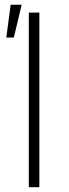

<svg xmlns="http://www.w3.org/2000/svg" viewBox="-20 -780 289 800"><path d="M144 -727.5V0H100.1V-727.5ZM6.3 -623.5 24.4 -760.3H70.3L37.6 -623.5Z"/></svg>

Font: Inter Extra Light
Style: Regular
Weight: 200
Designer: Rasmus Andersson
Foundry: rsms
Version: Version 4.000;git-3c8e0fc